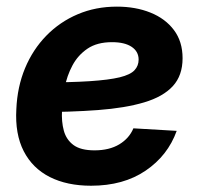

<svg xmlns="http://www.w3.org/2000/svg" viewBox="-20 -560 613 591"><path d="M260.3 11.7Q186.5 11.7 133.3 -15.1Q80.1 -42 53 -94.7Q25.9 -147.5 30.3 -224.1Q33.2 -292.5 57.1 -350.1Q81.1 -407.7 122.6 -450.2Q164.1 -492.7 219.2 -516.1Q274.4 -539.6 339.8 -539.6Q397.5 -539.6 443.1 -521.2Q488.8 -502.9 515.4 -467.5Q542 -432.1 542 -380.9Q542 -327.6 512 -294.9Q481.9 -262.2 423.8 -244.9Q365.7 -227.5 281.5 -221.2Q197.3 -214.8 88.4 -214.8L103.5 -306.2Q196.8 -306.2 256.1 -310.1Q315.4 -314 348.4 -322Q381.3 -330.1 394 -343.8Q406.7 -357.4 406.7 -376.5Q406.7 -401.4 385.3 -415.8Q363.8 -430.2 324.7 -430.2Q278.8 -430.2 249.3 -410.2Q219.7 -390.1 202.9 -358.4Q186 -326.7 179 -290Q171.9 -253.4 170.9 -220.2Q168.9 -185.5 176.5 -157.7Q184.1 -129.9 206.3 -113.5Q228.5 -97.2 271 -97.2Q316.4 -97.2 347.2 -115.7Q377.9 -134.3 390.6 -165L523.9 -157.2Q496.6 -81.1 428.2 -34.7Q359.9 11.7 260.3 11.7Z"/></svg>

Font: Inter 24pt
Style: Bold Italic
Weight: 700
Italic angle: -9.3988°
Version: Version 4.001;git-66647c0bb